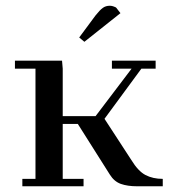

<svg xmlns="http://www.w3.org/2000/svg" viewBox="-20 -651 609 671"><path d="M32.2 -411.1V-439H196.8L199.2 -411.1V-245.1H314L439.9 -411.1H371.1V-439H523.9V-411.1H474.1L345.2 -235.8L439 -91.8Q462.9 -52.7 488.5 -39.3Q514.2 -25.9 548.8 -25.9V0H459Q425.8 0 402.3 -8.3Q378.9 -16.6 363.8 -41L252 -217.8H199.2V-25.9H272V0H58.1V-25.9H104V-411.1ZM256.8 -520 314 -597.2Q329.1 -616.2 339.4 -623.5Q349.6 -630.9 363.8 -630.9Q369.1 -630.9 374.8 -629.2Q380.4 -627.4 383.3 -626L386.2 -624L400.9 -605L274.9 -504.9Z"/></svg>

Font: Dehuti
Style: Bold
Weight: 700
Version: Version 1.2